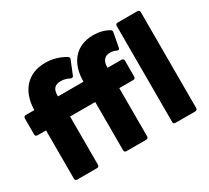

<svg xmlns="http://www.w3.org/2000/svg" viewBox="-146 -1002 1356 1244"><g transform="rotate(-30 532.5 -379.5)"><path d="M256 0C266 0 272 -6 272 -16V-377H460V-16C460 -6 466 0 475 0H624C633 0 640 -6 640 -16V-377H745C755 -377 761 -383 761 -393V-513C761 -522 755 -529 745 -529H640V-534C640 -581 663 -606 700 -606C719 -606 733 -603 748 -595C759 -590 766 -594 768 -604L788 -710C790 -718 786 -726 779 -730C746 -749 708 -759 664 -759C531 -759 460 -665 460 -531V-529H270L269 -536C269 -583 289 -606 332 -606C356 -606 375 -601 399 -589C408 -585 416 -587 420 -597L460 -696C464 -705 462 -711 454 -717C409 -745 358 -759 304 -759C167 -759 94 -662 92 -529H28C18 -529 12 -522 12 -513V-393C12 -383 18 -377 28 -377H92V-16C92 -6 98 0 108 0ZM991 0C1001 0 1007 -6 1007 -16V-734C1007 -744 1001 -750 991 -750H843C833 -750 827 -744 827 -734V-16C827 -6 833 0 843 0Z"/></g></svg>

Font: LINE Seed Sans TH ExtraBold
Style: Regular
Weight: 800
Designer: Dalton Maag Ltd | Thai characters by Cadson Demak Co.,Ltd.
Foundry: Dalton Maag Ltd
Version: Version 1.003